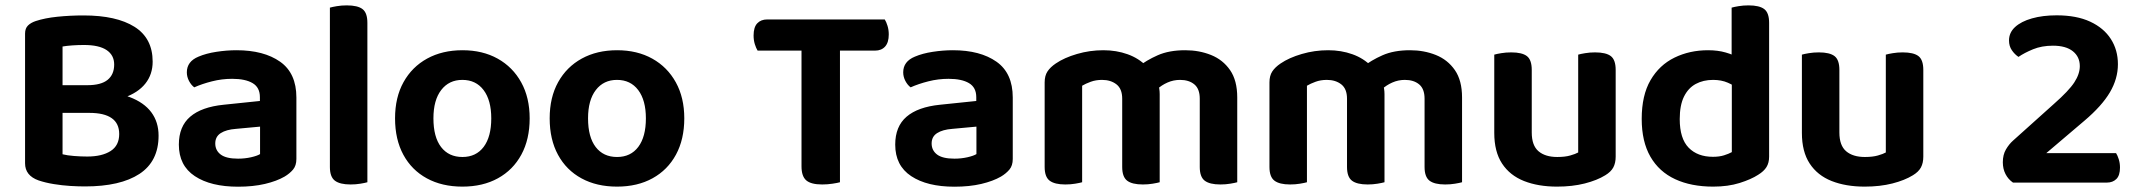

<svg xmlns="http://www.w3.org/2000/svg" viewBox="-20 -679 7949 714"><path d="M392.9 -362.2V-259.2H163.5V-362.2ZM312.9 -259.2 327.1 -338.3Q408.3 -338.3 461.9 -318.1Q515.5 -297.9 542.6 -261.6Q569.7 -225.2 569.7 -174.6Q569.7 -79 498.6 -32.3Q427.5 14.3 295.9 14.3Q271.6 14.3 241.3 12.5Q211 10.6 180.3 5.6Q149.7 0.7 123.7 -8Q73.2 -25.9 73.2 -71.8V-554.1Q73.2 -573.4 84 -584.1Q94.8 -594.7 112.8 -600.7Q146.8 -612 193.8 -616.8Q240.9 -621.6 290.9 -621.6Q413.1 -621.6 480.4 -579.2Q547.7 -536.7 547.7 -449.7Q547.7 -402.4 520.6 -368.3Q493.5 -334.1 441 -315.9Q388.6 -297.7 312 -297.7L304.9 -362.2Q355.8 -362.2 380.2 -382.1Q404.6 -402 404.6 -439.1Q404.6 -474 376.3 -492.9Q348.1 -511.7 292.2 -511.7Q270.7 -511.7 249 -510.2Q227.3 -508.7 212.6 -506V-105.3Q230 -100.9 255.5 -98.9Q281.1 -96.9 304.5 -96.9Q359.1 -96.9 391.2 -117.3Q423.3 -137.7 423.3 -180.6Q423.3 -220 395.4 -239.6Q367.5 -259.2 312.9 -259.2Z M865.2 15.3Q763.9 15.3 704.5 -24Q645.1 -63.3 645.1 -141.2Q645.1 -208.9 687.3 -245Q729.5 -281.2 811.7 -289.5L946.5 -303.5V-317.6Q946.5 -353.8 919.5 -369.8Q892.4 -385.9 843.4 -385.9Q805 -385.9 768.2 -376.5Q731.4 -367.2 702.4 -354.2Q691.1 -362.5 682.9 -377.9Q674.8 -393.4 674.8 -410Q674.8 -450.5 718.3 -468.4Q746.6 -480.5 784.7 -486.3Q822.9 -492.2 859.6 -492.2Q961.1 -492.2 1021.7 -449.5Q1082.2 -406.9 1082.2 -316.3V-87.9Q1082.2 -63.2 1069.8 -48.4Q1057.3 -33.6 1038.3 -22.3Q1009.1 -5.4 965.1 5Q921.1 15.3 865.2 15.3ZM865.2 -89Q890.7 -89 913.6 -94.2Q936.5 -99.4 947.1 -106V-208.1L857.5 -199.8Q821.3 -197.1 800.9 -184Q780.5 -171 780.5 -145.5Q780.5 -119.7 800.8 -104.3Q821.1 -89 865.2 -89Z M1206.8 -264 1346.2 -259.9V-1.3Q1337.3 1.3 1320.3 4.1Q1303.4 7 1283.5 7Q1244 7 1225.4 -7.1Q1206.8 -21.2 1206.8 -58.1ZM1346.2 -188.3 1206.8 -192V-650.6Q1215.8 -653.3 1232.9 -656.1Q1250 -659 1269.6 -659Q1310.1 -659 1328.1 -645.2Q1346.2 -631.4 1346.2 -593.9Z M1949.7 -238.9Q1949.7 -161 1918.8 -104Q1888 -47.1 1831.8 -16.1Q1775.6 15 1699.6 15Q1623.9 15 1567.5 -15.7Q1511.1 -46.3 1480.1 -103.3Q1449.1 -160.3 1449.1 -238.9Q1449.1 -316.9 1480.6 -373.5Q1512.1 -430.2 1568.5 -461.2Q1625 -492.2 1699.8 -492.2Q1774.7 -492.2 1830.8 -460.9Q1886.9 -429.6 1918.3 -372.7Q1949.7 -315.9 1949.7 -238.9ZM1699.4 -381.9Q1649.7 -381.9 1620.8 -344.3Q1591.8 -306.7 1591.8 -238.9Q1591.8 -169.4 1620.2 -132.3Q1648.7 -95.2 1699.6 -95.2Q1750.4 -95.2 1778.7 -132.8Q1806.9 -170.4 1806.9 -238.9Q1806.9 -306.1 1778.4 -344Q1749.8 -381.9 1699.4 -381.9Z M2524.7 -238.9Q2524.7 -161 2493.8 -104Q2463 -47.1 2406.8 -16.1Q2350.6 15 2274.6 15Q2198.9 15 2142.5 -15.7Q2086.1 -46.3 2055.1 -103.3Q2024.1 -160.3 2024.1 -238.9Q2024.1 -316.9 2055.6 -373.5Q2087.1 -430.2 2143.5 -461.2Q2200 -492.2 2274.8 -492.2Q2349.7 -492.2 2405.8 -460.9Q2461.9 -429.6 2493.3 -372.7Q2524.7 -315.9 2524.7 -238.9ZM2274.4 -381.9Q2224.7 -381.9 2195.8 -344.3Q2166.8 -306.7 2166.8 -238.9Q2166.8 -169.4 2195.2 -132.3Q2223.7 -95.2 2274.6 -95.2Q2325.4 -95.2 2353.7 -132.8Q2381.9 -170.4 2381.9 -238.9Q2381.9 -306.1 2353.4 -344Q2324.8 -381.9 2274.4 -381.9Z M2972.8 -490.8 2971.1 -606.7H3270.1Q3275.8 -598.1 3280.4 -583.1Q3285.1 -568.2 3285.1 -550.9Q3285.1 -521.1 3271.5 -505.9Q3257.9 -490.8 3234.3 -490.8ZM3095 -606.7 3096.7 -490.8H2797.3Q2791.7 -499.8 2787 -514.7Q2782.4 -529.7 2782.4 -546.9Q2782.4 -577.8 2796 -592.2Q2809.6 -606.7 2833.2 -606.7ZM2960.6 -517.8H3103.6V-1.3Q3094.6 1.3 3075.9 4.1Q3057.1 7 3037.6 7Q2995.8 7 2978.2 -8.3Q2960.6 -23.6 2960.6 -60.4Z M3529.2 15.3Q3427.9 15.3 3368.5 -24Q3309.1 -63.3 3309.1 -141.2Q3309.1 -208.9 3351.3 -245Q3393.5 -281.2 3475.7 -289.5L3610.5 -303.5V-317.6Q3610.5 -353.8 3583.5 -369.8Q3556.4 -385.9 3507.4 -385.9Q3469 -385.9 3432.2 -376.5Q3395.4 -367.2 3366.4 -354.2Q3355.1 -362.5 3346.9 -377.9Q3338.8 -393.4 3338.8 -410Q3338.8 -450.5 3382.3 -468.4Q3410.6 -480.5 3448.7 -486.3Q3486.9 -492.2 3523.6 -492.2Q3625.1 -492.2 3685.7 -449.5Q3746.2 -406.9 3746.2 -316.3V-87.9Q3746.2 -63.2 3733.8 -48.4Q3721.3 -33.6 3702.3 -22.3Q3673.1 -5.4 3629.1 5Q3585.1 15.3 3529.2 15.3ZM3529.2 -89Q3554.7 -89 3577.6 -94.2Q3600.5 -99.4 3611.1 -106V-208.1L3521.5 -199.8Q3485.3 -197.1 3464.9 -184Q3444.5 -171 3444.5 -145.5Q3444.5 -119.7 3464.8 -104.3Q3485.1 -89 3529.2 -89Z M4292.6 -329.2V-215.6H4153.2V-312Q4153.2 -348.5 4132 -365.2Q4110.7 -381.9 4078.2 -381.9Q4055.2 -381.9 4036.1 -374.9Q4017 -367.9 4004.2 -360.2V-215.6H3864.8V-372.7Q3864.8 -397.3 3875.3 -413.3Q3885.8 -429.2 3906.1 -442.9Q3937.7 -464.5 3985.2 -478.3Q4032.6 -492.2 4083.2 -492.2Q4131.6 -492.2 4173.2 -477.3Q4214.8 -462.5 4244.4 -432.2Q4251.7 -425.5 4258.7 -419.2Q4265.7 -412.9 4269.7 -404.9Q4279.3 -389.6 4285.9 -369.9Q4292.6 -350.3 4292.6 -329.2ZM4581 -316.7V-215.6H4441.6V-312Q4441.6 -348.5 4421.5 -365.2Q4401.4 -381.9 4368.3 -381.9Q4343.8 -381.9 4321.6 -372.1Q4299.3 -362.2 4283.2 -347.1L4210.9 -429.5Q4242.9 -454.8 4285.2 -473.5Q4327.5 -492.2 4387.5 -492.2Q4439.5 -492.2 4483.6 -474.5Q4527.7 -456.8 4554.4 -418.2Q4581 -379.6 4581 -316.7ZM3864.8 -262H4004.2V-1.3Q3995.3 1.3 3978.3 4.1Q3961.4 7 3941.5 7Q3902 7 3883.4 -7.1Q3864.8 -21.2 3864.8 -58.1ZM4153.2 -262H4292.6V-1.3Q4283.6 1.3 4266.5 4.1Q4249.4 7 4229.9 7Q4190 7 4171.6 -7.1Q4153.2 -21.2 4153.2 -58.1ZM4441.6 -262H4581V-1.3Q4572 1.3 4554.9 4.1Q4537.8 7 4518.2 7Q4478.4 7 4460 -7.1Q4441.6 -21.2 4441.6 -58.1Z M5128.6 -329.2V-215.6H4989.2V-312Q4989.2 -348.5 4968 -365.2Q4946.7 -381.9 4914.2 -381.9Q4891.2 -381.9 4872.1 -374.9Q4853 -367.9 4840.2 -360.2V-215.6H4700.8V-372.7Q4700.8 -397.3 4711.3 -413.3Q4721.8 -429.2 4742.1 -442.9Q4773.7 -464.5 4821.2 -478.3Q4868.6 -492.2 4919.2 -492.2Q4967.6 -492.2 5009.2 -477.3Q5050.8 -462.5 5080.4 -432.2Q5087.7 -425.5 5094.7 -419.2Q5101.7 -412.9 5105.7 -404.9Q5115.3 -389.6 5121.9 -369.9Q5128.6 -350.3 5128.6 -329.2ZM5417 -316.7V-215.6H5277.6V-312Q5277.6 -348.5 5257.5 -365.2Q5237.4 -381.9 5204.3 -381.9Q5179.8 -381.9 5157.6 -372.1Q5135.3 -362.2 5119.2 -347.1L5046.9 -429.5Q5078.9 -454.8 5121.2 -473.5Q5163.5 -492.2 5223.5 -492.2Q5275.5 -492.2 5319.6 -474.5Q5363.7 -456.8 5390.4 -418.2Q5417 -379.6 5417 -316.7ZM4700.8 -262H4840.2V-1.3Q4831.3 1.3 4814.3 4.1Q4797.4 7 4777.5 7Q4738 7 4719.4 -7.1Q4700.8 -21.2 4700.8 -58.1ZM4989.2 -262H5128.6V-1.3Q5119.6 1.3 5102.5 4.1Q5085.4 7 5065.9 7Q5026 7 5007.6 -7.1Q4989.2 -21.2 4989.2 -58.1ZM5277.6 -262H5417V-1.3Q5408 1.3 5390.9 4.1Q5373.8 7 5354.2 7Q5314.4 7 5296 -7.1Q5277.6 -21.2 5277.6 -58.1Z M5536.8 -184.8V-259.3H5676.2V-186.2Q5676.2 -138 5701.3 -116.6Q5726.4 -95.2 5771.2 -95.2Q5800 -95.2 5819.4 -100.8Q5838.8 -106.3 5848.9 -112V-259.3H5988.3V-96.5Q5988.3 -72.9 5979.5 -56.4Q5970.7 -40 5949.7 -27.3Q5919.1 -8.4 5873.2 3.3Q5827.2 15 5770.2 15Q5700.3 15 5647.5 -5.8Q5594.7 -26.7 5565.8 -70.8Q5536.8 -114.9 5536.8 -184.8ZM5988.3 -213.3H5848.9V-475.8Q5857.9 -478.5 5875 -481.3Q5892.1 -484.2 5911.6 -484.2Q5952.1 -484.2 5970.2 -470.4Q5988.3 -456.6 5988.3 -418.8ZM5676.2 -213.3H5536.8V-475.8Q5545.8 -478.5 5562.9 -481.3Q5580 -484.2 5599.9 -484.2Q5640 -484.2 5658.1 -470.4Q5676.2 -456.6 5676.2 -418.8Z M6420.2 -113.3V-419L6558.9 -419.3V-96.5Q6558.9 -73.5 6549.1 -57.7Q6539.3 -41.9 6518 -28.9Q6492 -12 6449.1 1.5Q6406.2 15 6350.9 15Q6269 15 6209.4 -12.7Q6149.8 -40.3 6117.4 -96.4Q6085.1 -152.6 6085.1 -236.9Q6085.1 -324.6 6117.9 -380.9Q6150.7 -437.2 6207 -464.7Q6263.3 -492.2 6331.9 -492.2Q6368.3 -492.2 6397.3 -483.8Q6426.4 -475.4 6444.4 -464.1V-347.8Q6429.4 -360.9 6405.5 -371.4Q6381.6 -381.9 6350.5 -381.9Q6314.1 -381.9 6286 -366.8Q6258 -351.6 6242.2 -319.5Q6226.5 -287.4 6226.5 -236.2Q6226.5 -163.7 6259.6 -129.8Q6292.7 -95.9 6349.9 -95.9Q6373.7 -95.9 6391.2 -101.4Q6408.8 -106.9 6420.2 -113.3ZM6558.9 -391.4 6419.5 -391V-650.6Q6428.5 -653.3 6445.6 -656.1Q6462.7 -659 6482.3 -659Q6522.7 -659 6540.8 -645.2Q6558.9 -631.4 6558.9 -593.9Z M6680.8 -184.8V-259.3H6820.2V-186.2Q6820.2 -138 6845.3 -116.6Q6870.4 -95.2 6915.2 -95.2Q6944 -95.2 6963.4 -100.8Q6982.8 -106.3 6992.9 -112V-259.3H7132.3V-96.5Q7132.3 -72.9 7123.5 -56.4Q7114.7 -40 7093.7 -27.3Q7063.1 -8.4 7017.2 3.3Q6971.2 15 6914.2 15Q6844.3 15 6791.5 -5.8Q6738.7 -26.7 6709.8 -70.8Q6680.8 -114.9 6680.8 -184.8ZM7132.3 -213.3H6992.9V-475.8Q7001.9 -478.5 7019 -481.3Q7036.1 -484.2 7055.6 -484.2Q7096.1 -484.2 7114.2 -470.4Q7132.3 -456.6 7132.3 -418.8ZM6820.2 -213.3H6680.8V-475.8Q6689.8 -478.5 6706.9 -481.3Q6724 -484.2 6743.9 -484.2Q6784 -484.2 6802.1 -470.4Q6820.2 -456.6 6820.2 -418.8Z M7451 -528.5Q7451 -557.7 7473.6 -578.5Q7496.3 -599.3 7536.3 -610.6Q7576.3 -622 7628.2 -622Q7702.1 -622 7752.8 -598.5Q7803.4 -575 7829.7 -534Q7856 -493.1 7856 -440.1Q7856 -386.4 7826.2 -335.7Q7796.3 -285 7731.6 -230.2L7589.7 -109.6H7849.1Q7854.4 -101.6 7859 -87.2Q7863.7 -72.7 7863.7 -55.8Q7863.7 -26.6 7850.2 -13.3Q7836.8 0 7814.9 0H7465.8Q7447.9 -12.3 7438 -31.7Q7428 -51.1 7428 -75.6Q7428 -103.5 7439.6 -123.3Q7451.2 -143 7465.9 -156L7618.2 -292.7Q7673.6 -341.5 7693.9 -372.7Q7714.3 -404 7714.3 -433.1Q7714.3 -467.6 7688.6 -488.3Q7662.8 -509.1 7614.3 -509.1Q7573 -509.1 7540.4 -495.8Q7507.9 -482.4 7486.2 -467.4Q7471.9 -477 7461.5 -492.3Q7451 -507.6 7451 -528.5Z"/></svg>

Font: Baloo Tammudu 2
Style: Regular
Weight: 400
Designer: Maithili Shingre, Omkar Shende and Ek Type
Foundry: Ek Type
Version: Version 1.700